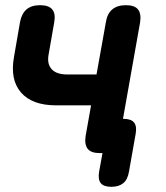

<svg xmlns="http://www.w3.org/2000/svg" viewBox="-20 -580 640 740"><path d="M364 10Q331 10 318 -6.5Q305 -23 310 -56L331 -174H196Q104 -174 61 -223.5Q18 -273 34 -361L57 -494Q63 -527 82 -543.5Q101 -560 134.5 -560Q168 -560 181.5 -543.5Q195 -527 189 -494L167 -368Q161 -333 179.5 -313Q198 -293 239 -293H352L388 -494Q393 -527 412.5 -543.5Q432 -560 465.5 -560Q499 -560 512 -543.5Q525 -527 520 -494L454 -122H456Q485 -122 496.5 -108Q508 -94 503 -65L477 82Q472 112 455 126Q438 140 409 140Q380 140 368.5 126Q357 112 362 82L375 10Z"/></svg>

Font: Maple Mono
Style: Bold Italic
Weight: 700
Italic angle: -10°
Monospace: yes
Designer: subframe7536
Version: Version 7.000